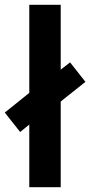

<svg xmlns="http://www.w3.org/2000/svg" viewBox="-45 -780 376 800"><path d="M77 0H208V-357L311 -439L247 -520L208 -490V-760H77V-393L-25 -311L39 -230L77 -261Z"/></svg>

Font: Noto Sans Thai Looped ExtraCondensed
Style: Bold
Weight: 700
Width: 2
Designer: Sasikarn Vongin, Ben Mitchell
Foundry: The Fontpad Ltd
Version: Version 1.001